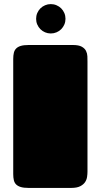

<svg xmlns="http://www.w3.org/2000/svg" viewBox="-20 -922 495 942"><path d="M44.9 -632.8Q44.9 -649.9 47.9 -662.6Q50.8 -675.3 59.1 -683.8Q67.4 -692.4 82 -696.8Q96.7 -701.2 120.1 -701.2H337.9Q366.2 -701.2 381.1 -692.9Q396 -684.6 402.1 -672.1Q408.2 -659.7 408.7 -645.8Q409.2 -631.8 409.2 -620.1V-79.1Q409.2 -67.9 407.2 -54.2Q405.3 -40.5 397.5 -28.6Q389.6 -16.6 373.5 -8.3Q357.4 0 329.1 0H120.1Q96.7 0 82 -4.4Q67.4 -8.8 59.1 -17.1Q50.8 -25.4 47.9 -38.1Q44.9 -50.8 44.9 -67.9ZM157.2 -829.6Q157.2 -844.7 162.8 -857.9Q168.5 -871.1 178.2 -880.9Q188 -890.6 201.2 -896.2Q214.4 -901.9 229 -901.9Q244.1 -901.9 257.3 -896.2Q270.5 -890.6 280.3 -880.9Q290 -871.1 295.7 -857.9Q301.3 -844.7 301.3 -829.6Q301.3 -814.9 295.7 -801.8Q290 -788.6 280.3 -778.8Q270.5 -769 257.3 -763.4Q244.1 -757.8 229 -757.8Q214.4 -757.8 201.2 -763.4Q188 -769 178.2 -778.8Q168.5 -788.6 162.8 -801.8Q157.2 -814.9 157.2 -829.6Z"/></svg>

Font: Fascinate Cyrillic
Style: Regular
Weight: 900
Designer: Denis Ignatov
Foundry: Astigmatic (AOETI)
Version: Version 1.00 November 30, 2018, initial release